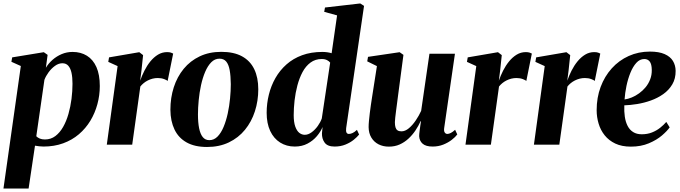

<svg xmlns="http://www.w3.org/2000/svg" viewBox="-28 -837 3935 1111"><path d="M-8 254 92.5 -455 38 -479.5 42.5 -505 225.5 -535 247.5 -519.5 237.5 -445Q252.5 -470 276 -490.8Q299.5 -511.5 329 -524Q358.5 -536.5 392 -536.5Q439.5 -536.5 475 -514.5Q510.5 -492.5 530 -448.8Q549.5 -405 549.5 -339Q549.5 -285.5 535.5 -234Q521.5 -182.5 494.8 -138.2Q468 -94 428.5 -60.2Q389 -26.5 337.5 -7.8Q286 11 223.5 11Q211.5 11 199 9.5Q186.5 8 174.5 6L137.5 254ZM182 -48.5Q190 -40.5 202.2 -35.2Q214.5 -30 232 -30Q266.5 -30 292.5 -49.8Q318.5 -69.5 337.2 -102.5Q356 -135.5 368 -177.5Q380 -219.5 385.8 -264.8Q391.5 -310 391.5 -352.5Q391.5 -389 385.8 -415.5Q380 -442 367.2 -456.5Q354.5 -471 333 -471Q311 -471 290 -455.8Q269 -440.5 253 -418.5Q237 -396.5 229 -375Z M590 0 652.5 -454.5 598.5 -479 603 -505 778 -535 800 -518 790.5 -428.5 783 -370Q793 -399 807.8 -428.2Q822.5 -457.5 842.2 -481.8Q862 -506 886.2 -520.8Q910.5 -535.5 939 -535.5Q952.5 -535.5 961.2 -532.5Q970 -529.5 974 -527L942 -368.5Q939 -372.5 922.5 -379Q906 -385.5 885 -385.5Q869.5 -385.5 854.8 -381.8Q840 -378 826.8 -371.2Q813.5 -364.5 802.8 -355.5Q792 -346.5 784 -336.5L737 0Z M1252.5 -537Q1325 -537 1372.2 -511.2Q1419.5 -485.5 1443 -437Q1466.5 -388.5 1466.5 -320.5Q1466.5 -253.5 1447 -193Q1427.5 -132.5 1389.5 -86Q1351.5 -39.5 1296.2 -13Q1241 13.5 1170 13.5Q1099 13.5 1052 -12.8Q1005 -39 981.8 -87.5Q958.5 -136 958 -202Q958 -271 977.5 -331.8Q997 -392.5 1035 -438.8Q1073 -485 1127.8 -511Q1182.5 -537 1252.5 -537ZM1242 -497.5Q1215 -497.5 1194.5 -476.8Q1174 -456 1159.2 -421.2Q1144.5 -386.5 1135.2 -344Q1126 -301.5 1121.8 -257.5Q1117.5 -213.5 1117.5 -175Q1117.5 -128 1124.2 -94.8Q1131 -61.5 1145.2 -43.8Q1159.5 -26 1183.5 -26Q1210.5 -26 1231 -47Q1251.5 -68 1266 -103Q1280.5 -138 1289.8 -180.5Q1299 -223 1303.2 -267.2Q1307.5 -311.5 1307.5 -350Q1307 -398.5 1301 -431.2Q1295 -464 1281 -480.8Q1267 -497.5 1242 -497.5Z M1975 -95.5Q1973 -78 1977 -70Q1981 -62 1991 -62Q2000.5 -62 2012 -67.2Q2023.5 -72.5 2037.5 -85.5L2050 -58.5Q2039 -44.5 2019 -28.2Q1999 -12 1971 -0.5Q1943 11 1908 11Q1867 11 1850.5 -11.8Q1834 -34.5 1835 -66L1838.5 -102Q1827.5 -75 1805.5 -49Q1783.5 -23 1751.5 -6Q1719.5 11 1677.5 11Q1630 11 1593 -12.2Q1556 -35.5 1535.5 -79.2Q1515 -123 1515 -184.5Q1515 -238 1527.8 -289.5Q1540.5 -341 1566 -385.8Q1591.5 -430.5 1630 -464.5Q1668.5 -498.5 1720.2 -517.5Q1772 -536.5 1837.5 -536.5Q1852 -536.5 1866 -534.5Q1880 -532.5 1891 -529L1922.5 -748L1848 -768.5L1852.5 -793.5L2056.5 -817L2078.5 -803ZM1882.5 -474.5Q1877 -482.5 1864.5 -489Q1852 -495.5 1834 -495.5Q1796.5 -495.5 1768.8 -475Q1741 -454.5 1722.5 -419.8Q1704 -385 1692.8 -342.5Q1681.5 -300 1676.5 -255.5Q1671.5 -211 1671.5 -171Q1671.5 -130 1680.5 -104.8Q1689.5 -79.5 1704 -68.2Q1718.5 -57 1735.5 -57Q1755.5 -57 1775.2 -71.5Q1795 -86 1810.8 -108Q1826.5 -130 1834 -151.5Z M2222.5 11.5Q2188.5 11.5 2162.2 -2Q2136 -15.5 2120.8 -40.8Q2105.5 -66 2105 -101.5Q2105 -117.5 2107 -138.2Q2109 -159 2111.8 -182.5Q2114.5 -206 2118 -229Q2121.5 -252 2124.5 -272L2153 -454.5L2097 -482L2101.5 -508L2284.5 -535L2306.5 -519.5L2275.5 -285.5Q2273 -264.5 2269.8 -241.2Q2266.5 -218 2263.8 -195.8Q2261 -173.5 2259 -156.2Q2257 -139 2257 -130Q2257 -112 2260.5 -100.2Q2264 -88.5 2272.2 -82.8Q2280.5 -77 2295 -77Q2316.5 -77 2337.8 -94.8Q2359 -112.5 2377.5 -139.8Q2396 -167 2409 -195.5L2457 -526H2604.5L2542 -94.5Q2540 -77.5 2545.8 -69.8Q2551.5 -62 2560.5 -62Q2569.5 -62 2580.8 -67.8Q2592 -73.5 2605.5 -86L2618 -59Q2607 -44 2586 -27.8Q2565 -11.5 2536.8 -0.2Q2508.5 11 2475.5 11Q2436.5 11 2417.8 -5.2Q2399 -21.5 2397.5 -49Q2397.5 -53.5 2398.2 -63Q2399 -72.5 2400.8 -85Q2402.5 -97.5 2404.2 -110.8Q2406 -124 2408 -135.5L2406 -136Q2393.5 -108.5 2376 -82.2Q2358.5 -56 2335.5 -34.8Q2312.5 -13.5 2284.5 -1Q2256.5 11.5 2222.5 11.5Z M2665.5 0 2728 -454.5 2674 -479 2678.5 -505 2853.5 -535 2875.5 -518 2866 -428.5 2858.5 -370Q2868.5 -399 2883.2 -428.2Q2898 -457.5 2917.8 -481.8Q2937.5 -506 2961.8 -520.8Q2986 -535.5 3014.5 -535.5Q3028 -535.5 3036.8 -532.5Q3045.5 -529.5 3049.5 -527L3017.5 -368.5Q3014.5 -372.5 2998 -379Q2981.5 -385.5 2960.5 -385.5Q2945 -385.5 2930.2 -381.8Q2915.5 -378 2902.2 -371.2Q2889 -364.5 2878.2 -355.5Q2867.5 -346.5 2859.5 -336.5L2812.5 0Z M3061.5 0 3124 -454.5 3070 -479 3074.5 -505 3249.5 -535 3271.5 -518 3262 -428.5 3254.5 -370Q3264.5 -399 3279.2 -428.2Q3294 -457.5 3313.8 -481.8Q3333.5 -506 3357.8 -520.8Q3382 -535.5 3410.5 -535.5Q3424 -535.5 3432.8 -532.5Q3441.5 -529.5 3445.5 -527L3413.5 -368.5Q3410.5 -372.5 3394 -379Q3377.5 -385.5 3356.5 -385.5Q3341 -385.5 3326.2 -381.8Q3311.5 -378 3298.2 -371.2Q3285 -364.5 3274.2 -355.5Q3263.5 -346.5 3255.5 -336.5L3208.5 0Z M3847 -100Q3833 -79.5 3802.5 -53.2Q3772 -27 3726.5 -7.8Q3681 11.5 3622.5 11.5Q3570 11.5 3532.5 -6.2Q3495 -24 3471 -54Q3447 -84 3435.8 -121.8Q3424.5 -159.5 3424.5 -199.5Q3424.5 -272 3447.5 -333.8Q3470.5 -395.5 3512 -441.5Q3553.5 -487.5 3610 -513Q3666.5 -538.5 3732.5 -538.5Q3785 -538.5 3817.8 -524Q3850.5 -509.5 3865.8 -484.5Q3881 -459.5 3881.5 -427.5Q3882 -382 3862.2 -348.8Q3842.5 -315.5 3810 -292.5Q3777.5 -269.5 3738.2 -255.5Q3699 -241.5 3658.8 -235Q3618.5 -228.5 3584.5 -227.5Q3583 -192 3587.5 -161.5Q3592 -131 3603.8 -108.2Q3615.5 -85.5 3635.8 -72.8Q3656 -60 3685.5 -60Q3718 -60 3744.5 -70.5Q3771 -81 3791.8 -97.5Q3812.5 -114 3827.5 -131.5ZM3700.5 -495.5Q3674 -495.5 3654 -473.2Q3634 -451 3619.8 -415.8Q3605.5 -380.5 3597 -339.8Q3588.5 -299 3586 -261.5Q3605.5 -264 3627.5 -273Q3649.5 -282 3670.2 -297Q3691 -312 3707.8 -332.2Q3724.5 -352.5 3734.2 -377.8Q3744 -403 3743.5 -432.5Q3743 -466.5 3731.5 -481Q3720 -495.5 3700.5 -495.5Z"/></svg>

Font: Merriweather 96pt ExtraBold
Style: Italic
Weight: 800
Italic angle: -7.8°
Version: Version 2.101